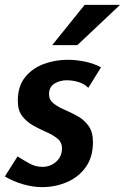

<svg xmlns="http://www.w3.org/2000/svg" viewBox="-35 -755 512 787"><path d="M327 -395Q310 -412 286 -419Q262 -426 238 -426Q211 -426 188.5 -412.5Q166 -399 166 -369Q166 -346 184 -331.5Q202 -317 229 -305.5Q256 -294 283 -279Q310 -264 328 -239Q346 -214 346 -172Q346 -111 316.5 -70Q287 -29 239.5 -8.5Q192 12 137 12Q100 12 58.5 0Q17 -12 -15 -32L37 -114Q60 -99 85.5 -85Q111 -71 139 -71Q171 -71 195 -92Q219 -113 219 -147Q219 -172 200.5 -187Q182 -202 155.5 -213.5Q129 -225 102 -240Q75 -255 56.5 -278.5Q38 -302 38 -342Q38 -401 67.5 -438Q97 -475 144 -492.5Q191 -510 243 -510Q276 -510 313 -502.5Q350 -495 379 -479ZM312 -735H457L282 -570H179Z"/></svg>

Font: Rosario
Style: Bold Italic
Weight: 700
Italic angle: -8.05°
Designer: Hector Gatti
Foundry: Omnibus Type
Version: Version 1.101; ttfautohint (v1.8.1.43-b0c9)